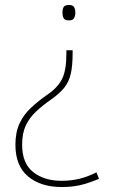

<svg xmlns="http://www.w3.org/2000/svg" viewBox="-20 -560 453 772"><path d="M272 -346Q272 -297 265 -265Q258 -233 240 -209.5Q222 -186 187 -161Q151 -136 124.5 -111Q98 -86 83.5 -55Q69 -24 69 22Q69 97 113.5 132Q158 167 228 167Q265 167 298.5 159Q332 151 368 133L378 159Q335 177 302 184.5Q269 192 228 192Q144 192 93 149.5Q42 107 42 22Q42 -28 58.5 -63.5Q75 -99 105 -127Q135 -155 174 -182Q213 -209 230 -243.5Q247 -278 247 -346V-358H272ZM283 -509Q283 -497 278 -487.5Q273 -478 258 -478Q240 -478 235.5 -487.5Q231 -497 231 -509Q231 -522 235.5 -531Q240 -540 258 -540Q273 -540 278 -531Q283 -522 283 -509Z"/></svg>

Font: Noto Sans Bengali UI Thin
Style: Regular
Weight: 100
Designer: Jelle Bosma - Monotype Design Team
Foundry: Monotype Imaging Inc.
Version: Version 2.003; ttfautohint (v1.8.4.7-5d5b)